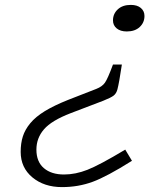

<svg xmlns="http://www.w3.org/2000/svg" viewBox="-20 -745 654 780"><path d="M495.1 -617.2Q469.2 -617.2 454.1 -629.6Q439 -642.1 439 -662.1Q439 -689 458.5 -707Q478 -725.1 511.2 -725.1Q537.6 -725.1 552.2 -712.6Q566.9 -700.2 566.9 -680.2Q566.9 -653.3 547.6 -635.3Q528.3 -617.2 495.1 -617.2ZM439 -482.9H475.1Q463.9 -407.7 457 -381.8Q452.6 -365.2 441.7 -356.7Q430.7 -348.1 399.9 -335.9L267.1 -285.2Q189.5 -255.4 158.7 -219.7Q127.9 -184.1 127.9 -137.2Q127.9 -87.9 158.2 -62Q188.5 -36.1 240.2 -36.1Q286.6 -36.1 335.2 -55.2Q383.8 -74.2 488.8 -137.2L516.1 -91.8Q414.6 -27.8 356.2 -6.3Q297.9 15.1 231.9 15.1Q159.2 15.1 111.6 -24.4Q64 -64 64 -127.9Q64 -163.1 72.8 -190.7Q81.5 -218.3 103 -244.4Q124.5 -270.5 162.1 -293.5Q199.7 -316.4 255.9 -338.9L371.1 -383.8Q395 -393.1 406.2 -408.9Q417.5 -424.8 439 -482.9Z"/></svg>

Font: IntelOne Mono Light
Style: Italic
Weight: 300
Italic angle: -16°
Designer: Fred Shallcrass
Foundry: Frere-Jones Type LLC
Version: Version 1.200;hotconv 1.1.0;makeotfexe 2.6.0;FJTRelease1.2